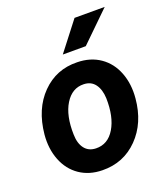

<svg xmlns="http://www.w3.org/2000/svg" viewBox="-139 -847 831 955"><g transform="rotate(-20 276.5 -370.0)"><path d="M303.7 -538.1Q373.5 -537.1 424.1 -502.2Q474.6 -467.3 498.3 -406Q522 -344.7 515.1 -270Q503.9 -144 427.5 -66.2Q351.1 11.7 238.8 9.8Q169.9 8.8 119.6 -25.6Q69.3 -60.1 45.4 -121.1Q21.5 -182.1 28.3 -255.9Q41 -386.7 117.2 -463.9Q193.4 -541 303.7 -538.1ZM164.6 -205.6Q165.5 -158.7 186.5 -131.6Q207.5 -104.5 245.6 -103.5Q309.1 -101.6 345.2 -161.9Q381.3 -222.2 378.9 -320.3Q377 -367.2 356.2 -395.3Q335.4 -423.3 296.9 -424.3Q235.4 -426.3 198.5 -366.5Q161.6 -306.6 164.6 -205.6ZM367.2 -750H526.9L371.6 -598.6H250Z"/></g></svg>

Font: TypoPRO Roboto
Style: Bold Italic
Weight: 700
Italic angle: -12°
Designer: Google
Version: Version 2.136; 2016